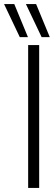

<svg xmlns="http://www.w3.org/2000/svg" viewBox="-90 -921 264 941"><path d="M48 0V-700H102V0ZM114 -739 37 -901H87L154 -739ZM7 -739 -70 -901H-20L47 -739Z"/></svg>

Font: Georama Condensed Light
Style: Regular
Weight: 300
Width: 3
Designer: Jean-Baptiste Levee
Foundry: Production Type
Version: Version 1.000